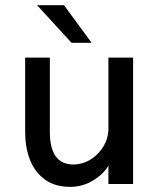

<svg xmlns="http://www.w3.org/2000/svg" viewBox="-20 -710 610 741"><path d="M255.9 -544.9 123 -689.9H227.1L333.5 -544.9ZM77.1 -199.2V-487.8H172.4V-201.7Q172.4 -75.2 262.7 -75.2Q298.8 -75.2 330.1 -94.7Q361.3 -114.3 379.9 -146Q398.4 -177.7 398.4 -212.9V-487.8H493.7V0H398.4V-70.3Q377 -35.6 337.2 -12.2Q297.4 11.2 251 11.2Q191.4 11.2 152.3 -17.8Q113.3 -46.9 95.2 -94.5Q77.1 -142.1 77.1 -199.2Z"/></svg>

Font: Acari Sans Medium
Style: Regular
Weight: 500
Designer: Alfredo Marco Pradil and Stefan Peev
Foundry: Hanken Design Co.
Version: Version 1.045